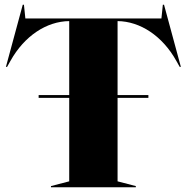

<svg xmlns="http://www.w3.org/2000/svg" viewBox="-20 -790 788 810"><path d="M195 0H553V-5L476 -25V-377H606V-389H476V-701C571 -700 665 -639 724 -533L738 -508H743L672 -770H667L661 -712H87L81 -770H76L5 -508H10L24 -533C83 -639 177 -700 272 -701V-389H143V-377H272V-25L195 -5Z"/></svg>

Font: Nyght Serif Dark
Style: Regular
Weight: 800
Designer: Maksym Kobuzan
Version: Version 0.410;Glyphs 3.1.2 (3151)